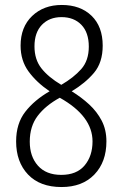

<svg xmlns="http://www.w3.org/2000/svg" viewBox="-20 -744 493 774"><path d="M228 10Q141 10 93 -40.5Q45 -91 45 -174Q45 -246 82 -293.5Q119 -341 180 -376Q127 -412 95 -456Q63 -500 63 -560Q63 -635 109.5 -679.5Q156 -724 229 -724Q304 -724 349 -680.5Q394 -637 394 -560Q394 -492 359 -450.5Q324 -409 269 -376Q308 -352 339.5 -323Q371 -294 390 -257.5Q409 -221 409 -174Q409 -91 360.5 -40.5Q312 10 228 10ZM227 -402Q277 -431 307.5 -465.5Q338 -500 338 -556Q338 -613 308 -644Q278 -675 228 -675Q179 -675 149 -644Q119 -613 119 -557Q119 -504 147 -468.5Q175 -433 227 -402ZM227 -39Q289 -39 321 -77Q353 -115 353 -174Q353 -276 221 -350Q164 -319 132 -277Q100 -235 100 -173Q100 -113 133 -76Q166 -39 227 -39Z"/></svg>

Font: Noto Sans Devanagari UI Condensed Light
Style: Regular
Weight: 300
Width: 3
Designer: Jelle Bosma - Monotype Design Team
Foundry: Monotype Imaging Inc.
Version: Version 2.004; ttfautohint (v1.8.4.7-5d5b)